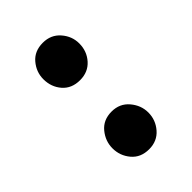

<svg xmlns="http://www.w3.org/2000/svg" viewBox="-6 -955 454 454"><g transform="rotate(45 221.0 -728.0)"><path d="M105 -668Q81 -668 62 -684Q43 -700 43 -728Q43 -755 62 -771.5Q81 -788 105 -788Q131 -788 149.5 -771.5Q168 -755 168 -728Q168 -700 149.5 -684Q131 -668 105 -668ZM336 -668Q312 -668 292.5 -684Q273 -700 273 -728Q273 -755 292.5 -771.5Q312 -788 336 -788Q361 -788 380 -771.5Q399 -755 399 -728Q399 -700 380 -684Q361 -668 336 -668Z"/></g></svg>

Font: Noto Serif JP ExtraLight SemiBold
Style: Regular
Weight: 600
Version: Version 2.003-H1;hotconv 1.1.1;makeotfexe 2.6.0